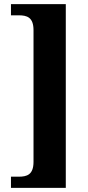

<svg xmlns="http://www.w3.org/2000/svg" viewBox="-20 -780 425 928"><path d="M33 128H298V-760H33V-706H70C110 -706 142 -697 142 -634V2C142 65 110 74 70 74H33Z"/></svg>

Font: Noto Serif Myanmar Condensed ExtraBold
Style: Regular
Weight: 800
Width: 3
Designer: Ben Mitchell and the Monotype Design Team
Foundry: Monotype Imaging Inc.
Version: Version 2.106